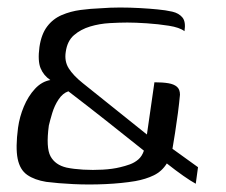

<svg xmlns="http://www.w3.org/2000/svg" viewBox="-20 -484 601 511"><path d="M501 5Q488 -2 468 -16Q448 -30 424 -49Q411 -28 389.5 -17.5Q368 -7 340 -2Q304 4 260.5 6Q217 8 175.5 6Q134 4 103 0Q72 -5 52.5 -18.5Q33 -32 27 -61.5Q21 -91 28 -144Q32 -173 43.5 -200.5Q55 -228 73 -247.5Q91 -267 114 -271Q96 -283 88 -302.5Q80 -322 85 -359Q90 -393 105.5 -413.5Q121 -434 144.5 -444Q168 -454 194.5 -457.5Q221 -461 248 -462Q273 -464 299.5 -464Q326 -464 352.5 -462.5Q379 -461 399 -459Q421 -457 438.5 -453Q456 -449 465.5 -437.5Q475 -426 471 -401Q458 -411 429.5 -415.5Q401 -420 370.5 -422Q340 -424 319 -424Q299 -424 272 -422.5Q245 -421 220 -413.5Q195 -406 177 -390.5Q159 -375 155 -346Q151 -321 163 -302Q175 -283 200 -263L371 -126L391 -265Q413 -265 428 -262.5Q443 -260 451 -253Q459 -246 459 -232Q457 -210 453.5 -183Q450 -156 446 -131Q442 -106 439 -88L507 -39ZM162 -241Q147 -236 136 -219.5Q125 -203 119 -183Q113 -163 110 -150Q102 -91 114.5 -68Q127 -45 157 -38Q176 -34 201.5 -32.5Q227 -31 253.5 -32.5Q280 -34 300 -39Q313 -42 325.5 -46.5Q338 -51 348 -59.5Q358 -68 363 -83Q313 -123 263 -162.5Q213 -202 162 -241Z"/></svg>

Font: Genos
Style: Italic
Weight: 400
Italic angle: -8°
Version: Version 1.010